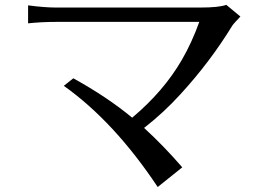

<svg xmlns="http://www.w3.org/2000/svg" viewBox="-20 -708 1040 771"><path d="M92.8 -614.3V-686.5Q159.2 -677.7 205.1 -677.7H783.2Q859.4 -677.7 888.7 -688.5L945.3 -641.6Q936.5 -631.8 927.2 -622.1Q918 -612.3 913.1 -605.5Q824.2 -460 705.1 -330.1Q637.7 -255.9 558.6 -194.3Q636.7 -123 711.9 -36.1L613.3 43Q438.5 -219.7 236.3 -363.3L274.4 -393.6Q412.1 -317.4 510.7 -235.4Q637.7 -341.8 710.9 -468.8Q750 -536.1 780.3 -620.1H205.1Q147.5 -620.1 92.8 -614.3Z"/></svg>

Font: GenEi LateMin v2
Style: Medium
Weight: 500
Designer: o_tamon (Modified)
Foundry: o_tamon / Adobe Systems Incorporated / FONT 910 / Philipp H. Poll
Version: Version 2.1;Original Version 1.004